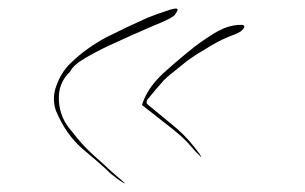

<svg xmlns="http://www.w3.org/2000/svg" viewBox="-20 -475 710 447"><path d="M387.7 -441.4Q383.8 -433.6 335 -414.1Q287.1 -393.6 236.3 -370.1Q203.1 -354.5 176.8 -338.9Q150.4 -323.2 143.6 -308.6Q114.3 -281.2 117.2 -240.2Q119.1 -200.2 147.5 -168.9Q171.9 -136.7 198.2 -113.3Q224.6 -89.8 241.2 -74.2Q272.5 -47.9 270.5 -47.9Q269.5 -47.9 266.6 -49.8Q252 -58.6 238.3 -70.3Q212.9 -94.7 172.9 -127.9Q133.8 -161.1 110.4 -216.8Q105.5 -230.5 105.5 -245.1Q105.5 -260.7 111.3 -275.4Q122.1 -306.6 144.5 -328.1Q180.7 -363.3 228.5 -388.7Q277.3 -413.1 323.2 -433.6Q347.7 -443.4 375 -452.1Q384.8 -455.1 388.7 -455.1Q393.6 -455.1 393.6 -452.1Q392.6 -448.2 387.7 -441.4ZM543 -404.3Q540 -399.4 512.7 -389.6Q486.3 -378.9 456.1 -359.4Q424.8 -341.8 398.4 -319.3Q371.1 -297.9 361.3 -288.1Q351.6 -277.3 341.8 -265.6Q333 -254.9 323.2 -243.2Q321.3 -240.2 321.3 -236.3Q321.3 -233.4 324.2 -231.4Q352.5 -208 379.9 -185.5Q408.2 -163.1 430.7 -134.8Q450.2 -110.4 448.2 -109.4Q448.2 -109.4 446.3 -111.3Q435.5 -121.1 426.8 -131.8Q409.2 -153.3 377.9 -177.7Q346.7 -202.1 310.5 -230.5Q322.3 -269.5 360.4 -304.7Q399.4 -339.8 435.5 -368.2Q441.4 -373 461.9 -386.7Q482.4 -400.4 491.2 -404.3Q510.7 -415 534.2 -417Q537.1 -417 539.1 -417Q548.8 -418 548.8 -413.1Q548.8 -409.2 543 -404.3Z"/></svg>

Font: Margalida Font
Style: Regular
Weight: 400
Designer: Mateu Riera. mateurierasureda@hotmail.com
Version: Version 1.0